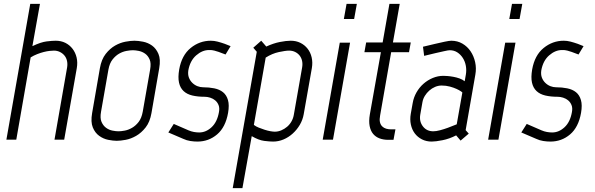

<svg xmlns="http://www.w3.org/2000/svg" viewBox="-20 -720 3070 990"><path d="M261 0 326 -372Q329 -390 325.5 -406Q322 -422 312.5 -433.5Q303 -445 289 -452Q275 -459 258 -459Q249 -459 235.5 -457.5Q222 -456 206 -452Q190 -448 172 -441Q154 -434 138 -424L64 0H13L136 -700H186L147 -482Q191 -503 220.5 -506.5Q250 -510 267 -510Q295 -510 317 -499Q339 -488 354 -468.5Q369 -449 375 -423.5Q381 -398 376 -369L311 0Z M716 -144 754 -361Q760 -394 751.5 -413.5Q743 -433 728 -443.5Q713 -454 695.5 -457.5Q678 -461 665 -461Q652 -461 632.5 -457.5Q613 -454 594.5 -443.5Q576 -433 560.5 -413.5Q545 -394 539 -361L501 -144Q495 -111 503.5 -91.5Q512 -72 527 -61Q542 -50 560 -46.5Q578 -43 591 -43Q604 -43 623 -46.5Q642 -50 661 -61Q680 -72 695 -91.5Q710 -111 716 -144ZM761 -137Q753 -91 731 -63Q709 -35 682 -19.5Q655 -4 628 1Q601 6 582 6Q563 6 538 1Q513 -4 491.5 -19.5Q470 -35 458.5 -63Q447 -91 455 -137L495 -368Q503 -414 525 -442Q547 -470 573.5 -485Q600 -500 627 -505Q654 -510 673 -510Q692 -510 717.5 -505Q743 -500 764 -485Q785 -470 797 -442Q809 -414 801 -368Z M1156 -138Q1143 -64 1099.5 -27Q1056 10 998 10Q980 10 961 7Q942 4 925 -4L848 -37L876 -81L952 -48Q966 -42 980 -39.5Q994 -37 1007 -37Q1042 -37 1071 -64Q1100 -91 1109 -142Q1113 -163 1107 -178Q1101 -193 1089.5 -202.5Q1078 -212 1063.5 -216.5Q1049 -221 1036 -221Q1000 -221 972 -227.5Q944 -234 926.5 -250.5Q909 -267 903 -294Q897 -321 904 -362Q917 -435 963 -472.5Q1009 -510 1067 -510Q1084 -510 1101.5 -505.5Q1119 -501 1139 -494L1169 -482L1143 -439Q1120 -448 1107 -452.5Q1094 -457 1085.5 -459Q1077 -461 1072.5 -461.5Q1068 -462 1063 -462H1058Q1023 -462 991.5 -434.5Q960 -407 951 -357Q948 -336 954 -320Q960 -304 972 -292.5Q984 -281 998.5 -275.5Q1013 -270 1027 -270Q1058 -270 1085 -264.5Q1112 -259 1130 -244.5Q1148 -230 1155.5 -204Q1163 -178 1156 -138Z M1289 -76Q1299 -68 1314 -62Q1329 -56 1344.5 -51Q1360 -46 1374 -43.5Q1388 -41 1397 -41Q1414 -41 1430.5 -48Q1447 -55 1460.5 -66.5Q1474 -78 1483 -94Q1492 -110 1495 -128L1538 -373Q1541 -391 1537.5 -406.5Q1534 -422 1525 -433.5Q1516 -445 1502 -452Q1488 -459 1471 -459Q1452 -459 1417.5 -451.5Q1383 -444 1350 -423ZM1278 -18 1230 250H1180L1304 -453L1286 -474L1327 -510L1353 -480Q1390 -497 1423 -503.5Q1456 -510 1479 -510Q1507 -510 1529 -499Q1551 -488 1566 -469Q1581 -450 1587 -424Q1593 -398 1588 -369L1546 -131Q1541 -102 1526 -76.5Q1511 -51 1489.5 -31.5Q1468 -12 1442 -1Q1416 10 1388 10Q1371 10 1342.5 6.5Q1314 3 1278 -18Z M1767 -700H1820L1806 -622H1753ZM1732 -500H1785L1697 0H1644Z M1887 -130 1944 -451H1859L1868 -501H1953L1988 -700H2041L2006 -501H2098L2089 -451H1997L1940 -125Q1936 -104 1939 -90.5Q1942 -77 1950.5 -68.5Q1959 -60 1971 -56.5Q1983 -53 1997 -53H2019L2009 1H1982Q1957 1 1937 -6.5Q1917 -14 1904 -29.5Q1891 -45 1886 -70Q1881 -95 1887 -130Z M2364 -243Q2364 -244 2356 -249.5Q2348 -255 2334 -261.5Q2320 -268 2300 -273.5Q2280 -279 2257 -279Q2240 -279 2223.5 -272Q2207 -265 2193.5 -253Q2180 -241 2170.5 -225.5Q2161 -210 2158 -192L2147 -129Q2141 -94 2160.5 -68.5Q2180 -43 2214 -43Q2229 -43 2249.5 -48.5Q2270 -54 2289 -61Q2311 -69 2335 -79ZM2381 -49 2397 -31 2355 5 2332 -22Q2297 -4 2261.5 3Q2226 10 2206 10Q2178 10 2155.5 -1.5Q2133 -13 2118.5 -32.5Q2104 -52 2098.5 -78Q2093 -104 2098 -133L2108 -189Q2113 -218 2127.5 -243.5Q2142 -269 2163.5 -288Q2185 -307 2211.5 -318Q2238 -329 2266 -329Q2273 -329 2287 -328Q2301 -327 2317.5 -324Q2334 -321 2349.5 -315.5Q2365 -310 2376 -301L2382 -335Q2386 -358 2382 -380.5Q2378 -403 2366.5 -421Q2355 -439 2338 -450Q2321 -461 2299 -461Q2291 -461 2269.5 -456Q2248 -451 2225 -446Q2198 -440 2167 -432L2161 -479Q2195 -487 2224 -494Q2249 -500 2273 -505Q2297 -510 2307 -510Q2339 -510 2364.5 -495Q2390 -480 2406.5 -455.5Q2423 -431 2430 -399.5Q2437 -368 2431 -335Z M2620 -700H2673L2659 -622H2606ZM2585 -500H2638L2550 0H2497Z M2976 -138Q2963 -64 2919.5 -27Q2876 10 2818 10Q2800 10 2781 7Q2762 4 2745 -4L2668 -37L2696 -81L2772 -48Q2786 -42 2800 -39.5Q2814 -37 2827 -37Q2862 -37 2891 -64Q2920 -91 2929 -142Q2933 -163 2927 -178Q2921 -193 2909.5 -202.5Q2898 -212 2883.5 -216.5Q2869 -221 2856 -221Q2820 -221 2792 -227.5Q2764 -234 2746.5 -250.5Q2729 -267 2723 -294Q2717 -321 2724 -362Q2737 -435 2783 -472.5Q2829 -510 2887 -510Q2904 -510 2921.5 -505.5Q2939 -501 2959 -494L2989 -482L2963 -439Q2940 -448 2927 -452.5Q2914 -457 2905.5 -459Q2897 -461 2892.5 -461.5Q2888 -462 2883 -462H2878Q2843 -462 2811.5 -434.5Q2780 -407 2771 -357Q2768 -336 2774 -320Q2780 -304 2792 -292.5Q2804 -281 2818.5 -275.5Q2833 -270 2847 -270Q2878 -270 2905 -264.5Q2932 -259 2950 -244.5Q2968 -230 2975.5 -204Q2983 -178 2976 -138Z"/></svg>

Font: Marvel
Style: Italic
Weight: 400
Italic angle: -12°
Designer: Carolina Trebol
Foundry: Carolina Trebol
Version: Version 1.001